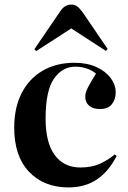

<svg xmlns="http://www.w3.org/2000/svg" viewBox="-20 -804 558 838"><path d="M279 14Q172 14 107 -54Q42 -122 42 -247Q42 -333 74 -396.5Q106 -460 165.5 -495Q225 -530 305 -530Q360 -530 400.5 -511.5Q441 -493 463 -463.5Q485 -434 485 -401Q485 -371 468.5 -349.5Q452 -328 416 -328Q385 -328 368.5 -343Q352 -358 352 -382Q352 -398 363 -420.5Q374 -443 399 -483Q361 -513 308 -513Q252 -513 215.5 -460.5Q179 -408 179 -287Q179 -181 219 -127Q259 -73 331 -73Q380 -73 415.5 -89Q451 -105 481 -130L489 -123Q454 -55 402.5 -20.5Q351 14 279 14ZM138 -581 130 -589 243 -755Q254 -771 266 -777.5Q278 -784 291 -784Q305 -784 315.5 -777Q326 -770 341 -750L450 -590L442 -582L291 -680Z"/></svg>

Font: Literata 72pt SemiBold
Style: Regular
Weight: 600
Designer: Latin by Veronika Burian and Jose Scaglione. Greek by Irene Vlachou. Cyrillic by Vera Evstafieva.
Foundry: TypeTogether
Version: Version 3.002